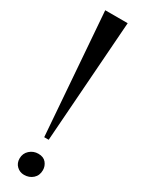

<svg xmlns="http://www.w3.org/2000/svg" viewBox="-239 -917 697 948"><g transform="rotate(30 110.0 -443.0)"><path d="M174 -895 124 -201.5H98.5L46 -895ZM45.5 -50Q45.5 -79 66.2 -97.8Q87 -116.5 115 -116.5Q145 -116.5 159.8 -98.2Q174.5 -80 174.5 -57Q174.5 -26.5 154.2 -8.5Q134 9.5 104.5 9.5Q80.5 9.5 63 -7Q45.5 -23.5 45.5 -50Z"/></g></svg>

Font: Merriweather 144pt SemiBold
Style: Regular
Weight: 600
Version: Version 2.100